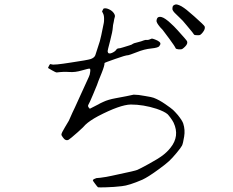

<svg xmlns="http://www.w3.org/2000/svg" viewBox="-20 -800 1040 856"><path d="M382 -316 423 -337 424 -338Q426 -339 441 -346Q462 -356 495 -362Q550 -372 576 -378Q596 -378 627 -372Q658 -367 665 -364Q689 -355 716.5 -336Q744 -317 751.5 -310Q759 -303 773 -287Q793 -262 797 -249Q806 -221 801 -191Q796 -160 791.5 -151Q787 -142 767.5 -118.5Q748 -95 734 -82Q720 -69 690 -47Q641 -11 615 1Q555 27 523 30Q489 34 454 35Q422 36 417 35Q414 33 403 18Q399 13 396.5 9Q394 5 394 3Q397 -2 410 -6Q439 -7 509 -23Q581 -38 592 -42.5Q603 -47 644 -69.5Q685 -92 705 -107Q725 -122 740 -141Q782 -193 754 -253Q749 -263 740.5 -274.5Q732 -286 727 -291Q713 -303 678 -315Q619 -334 563 -334Q515 -333 417 -282Q380 -262 361 -244L360 -243Q356 -237 327 -211Q293 -181 286 -177Q272 -170 260 -188Q253 -197 254 -201Q254 -207 270 -233.5Q286 -260 287 -262L303 -298Q307 -305 339 -376Q371 -447 376 -457Q381 -467 382 -479Q384 -492 380 -494Q376 -495 345 -486Q315 -477 289 -479Q264 -481 233 -477Q228 -477 211 -487Q198 -494 194 -497Q195 -500 198 -506Q202 -514 204 -514Q206 -515 210 -513Q220 -509 295 -521Q370 -532 385 -537Q401 -543 405 -554Q421 -605 425 -616Q429 -628 443 -699Q443 -699 443 -700Q444 -703 444 -717Q444 -732 439 -741Q436 -747 435 -749Q440 -760 442 -762Q452 -765 465 -759Q479 -753 487 -742Q494 -732 492 -725Q489 -716 487 -702Q485 -691 484 -688Q484 -685 483 -678Q482 -660 471 -618Q459 -574 460 -570Q462 -557 479 -564Q494 -571 498 -578Q501 -583 506 -584Q514 -584 529 -589Q544 -594 556.5 -597.5Q569 -601 573 -605Q575 -607 592 -611Q612 -616 621 -620Q629 -623 635 -622Q642 -621 657 -628Q660 -628 671 -624Q684 -619 690 -614Q700 -606 691 -596V-595Q686 -587 655 -584Q623 -581 589 -567Q555 -554 552 -554Q540 -554 493 -537Q447 -521 446 -519Q447 -509 433 -474Q416 -433 412 -420Q407 -407 395 -379Q383 -352 382 -349L373 -331Q371 -324 379 -317L380 -315ZM443 -700Q443 -700 444 -700ZM443 -700V-699Q443 -699 443 -699Q443 -699 443 -700ZM813 -686Q794 -710 779 -723Q766 -735 758.5 -743Q751 -751 749 -757Q748 -764 750 -771Q752 -776 757 -778Q762 -781 769 -780Q778 -778 789 -772Q802 -764 812 -756Q827 -744 846 -727Q891 -687 892.5 -682Q894 -677 892.5 -671Q891 -665 885 -657Q879 -649 874 -645.5Q869 -642 859 -643Q847 -643 845 -646Q845 -648 813 -686ZM735 -627Q709 -662 705 -667Q692 -680 686 -689Q680 -697 678 -704Q677 -710 680 -717Q682 -722 687 -724Q693 -726 700 -724Q708 -722 718 -715Q731 -706 740 -697Q755 -684 772 -665Q812 -621 814 -616Q816 -611 814 -605Q812 -599 805 -592Q798 -585 793 -582Q788 -579 776.5 -580Q765 -581 763 -585Q760 -593 735 -627Z"/></svg>

Font: ToneOZ-Pinyin-Tsuipita-TC
Style: Regular
Weight: 400
Designer: ÂÆ£ÂøóÂáåJeffrey Xuan(jeffreyx@gmail.com, ToneOZ.com) ÈòøÂù§(cjkFonts)
Foundry: ToneOZ
Version: Version 0.24071